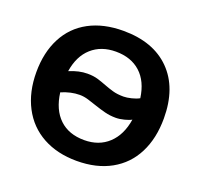

<svg xmlns="http://www.w3.org/2000/svg" viewBox="-123 -835 1024 983"><g transform="rotate(20 389.0 -344.0)"><path d="M41 -347.2Q41 -454.6 82.3 -534.2Q123.5 -613.8 201.9 -656Q280.3 -698.2 388.7 -698.2Q552.2 -698.2 644 -605.7Q735.8 -513.2 735.8 -347.2Q735.8 -238.3 694.8 -157.7Q653.8 -77.1 575.7 -33.7Q497.6 9.8 389.6 9.8Q284.2 9.8 205.1 -33.4Q126 -76.7 83.5 -158Q41 -239.3 41 -347.2ZM502 -266.1Q471.2 -266.1 442.6 -273.4Q414.1 -280.8 387.7 -289.8Q361.3 -298.8 337.2 -306.2Q313 -313.5 290.5 -313.5Q242.7 -313.5 191.4 -291.5Q203.1 -200.7 254.2 -152.1Q305.2 -103.5 389.6 -103.5Q469.7 -103.5 521.2 -151.6Q572.8 -199.7 586.4 -286.6Q573.2 -278.8 548.3 -272.5Q523.4 -266.1 502 -266.1ZM290.5 -429.2Q323.2 -429.2 347.4 -421.9Q371.6 -414.6 394.8 -405.5Q418 -396.5 443.1 -389.2Q468.3 -381.8 502.9 -381.8Q520.5 -381.8 545.4 -387.9Q570.3 -394 586.9 -403.3Q574.7 -491.7 523.2 -538.3Q471.7 -585 388.7 -585Q309.1 -585 257.3 -538.8Q205.6 -492.7 192.4 -407.2Q244.1 -429.2 290.5 -429.2Z"/></g></svg>

Font: Arial
Style: Bold
Weight: 700
Designer: Steve Matteson
Foundry: Ascender Corporation
Version: Version 2.00.3